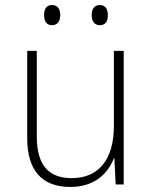

<svg xmlns="http://www.w3.org/2000/svg" viewBox="-20 -732 603 762"><path d="M376 -632C400 -632 408 -649 408 -672C408 -695 399 -712 376 -712C354 -712 344 -696 344 -672C344 -649 354 -632 376 -632ZM186 -632C210 -632 219 -650 219 -672C219 -695 210 -712 186 -712C164 -712 155 -696 155 -672C155 -649 164 -632 186 -632ZM259 10C356 10 409 -44 432 -104H434L439 0H471V-530H432V-233C432 -93 367 -25 265 -25C174 -25 126 -75 126 -191V-530H88V-184C88 -56 146 10 259 10Z"/></svg>

Font: Noto Sans Mono SemiCondensed ExtraLight
Style: Regular
Weight: 200
Width: 4
Designer: Monotype Design Team
Foundry: Monotype Imaging Inc.
Version: Version 2.014